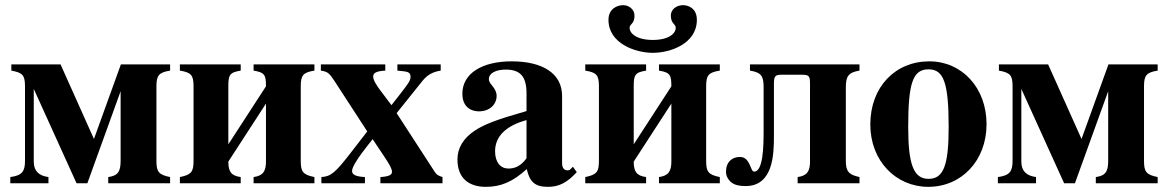

<svg xmlns="http://www.w3.org/2000/svg" viewBox="-20 -711 4529 745"><path d="M400 0H640V-24C595 -33 587 -45 587 -87V-376C587 -418 596 -430 640 -437V-461H449L345 -173H344L215 -461H24V-437C68 -429 77 -419 77 -376V-87C77 -46 66 -30 20 -24V0H168V-24C131 -29 111 -47 111 -84V-366L277 0H319L448 -357V-87C448 -46 438 -29 400 -24Z M1012 -84C1012 -47 1001 -29 964 -24V0H1200V-24C1155 -33 1147 -45 1147 -87V-376C1147 -419 1156 -430 1200 -437V-461H964V-437C1008 -430 1012 -419 1012 -376L866 -151V-376C866 -419 870 -430 914 -437V-461H678V-437C722 -430 731 -419 731 -376V-87C731 -45 723 -33 678 -24V0H914V-24C877 -29 866 -45 866 -84L1012 -309Z M1697 -24C1681 -29 1674 -33 1667 -44L1519 -272L1620 -398C1639 -421 1659 -432 1690 -437V-461H1522V-437L1542 -435C1565 -433 1573 -428 1573 -413C1573 -398 1562 -384 1535 -349L1499 -303L1462 -352C1441 -379 1428 -400 1428 -414C1428 -428 1440 -435 1475 -437V-461H1225V-437C1251 -433 1257 -428 1277 -398L1405 -201L1340 -117C1282 -42 1264 -26 1227 -24V0H1396V-24C1360 -26 1346 -33 1346 -48C1346 -64 1372 -103 1410 -151L1426 -171L1468 -108C1491 -74 1501 -56 1501 -44C1501 -32 1488 -26 1456 -24V0H1697Z M2203 -64 2193 -54C2190 -51 2187 -50 2182 -50C2168 -50 2161 -61 2161 -78V-339C2161 -425 2087 -473 1965 -473C1852 -473 1774 -427 1774 -347C1774 -305 1798 -279 1839 -279C1879 -279 1907 -305 1907 -339C1907 -353 1901 -365 1888 -381C1879 -391 1877 -398 1877 -404C1877 -428 1906 -441 1942 -441C2001 -441 2023 -412 2023 -348V-280C1907 -247 1860 -229 1822 -204C1777 -174 1755 -136 1755 -92C1755 -18 1801 14 1865 14C1923 14 1969 -5 2024 -55C2035 -4 2057 14 2106 14C2149 14 2180 -2 2218 -43ZM2023 -97C2001 -66 1977 -57 1953 -57C1923 -57 1901 -80 1901 -124C1901 -182 1943 -223 2023 -245Z M2341 -634C2341 -542 2446 -506 2513 -506C2582 -506 2684 -542 2684 -634C2684 -678 2652 -691 2630 -691C2607 -691 2583 -676 2583 -651C2583 -618 2602 -619 2602 -603C2602 -581 2575 -556 2513 -556C2451 -556 2423 -581 2423 -603C2423 -619 2442 -617 2442 -650C2442 -675 2420 -691 2398 -691C2376 -691 2341 -678 2341 -634ZM2585 -84C2585 -47 2574 -29 2537 -24V0H2773V-24C2728 -33 2720 -45 2720 -87V-376C2720 -419 2729 -430 2773 -437V-461H2537V-437C2581 -430 2585 -419 2585 -376L2439 -151V-376C2439 -419 2443 -430 2487 -437V-461H2251V-437C2295 -430 2304 -419 2304 -376V-87C2304 -45 2296 -33 2251 -24V0H2487V-24C2450 -29 2439 -45 2439 -84L2585 -309Z M2890 -461V-437C2934 -430 2943 -416 2943 -372V-204C2943 -141 2941 -45 2906 -45C2891 -45 2892 -102 2851 -102C2821 -102 2797 -83 2797 -44C2797 -30 2804 -15 2817 -4C2830 7 2849 11 2873 11C2981 11 2983 -114 2983 -184V-387C2983 -416 2989 -421 3012 -421H3091C3119 -421 3123 -416 3123 -387V-84C3123 -47 3112 -29 3075 -24V0H3315V-24C3274 -33 3262 -45 3262 -87V-372C3262 -415 3272 -430 3315 -437V-461Z M3586 -473C3454 -473 3357 -374 3357 -228C3357 -86 3457 14 3582 14C3711 14 3808 -88 3808 -229C3808 -371 3712 -473 3586 -473ZM3583 -442C3642 -442 3661 -389 3661 -218C3661 -69 3641 -17 3583 -17C3525 -17 3504 -73 3504 -218C3504 -389 3522 -442 3583 -442Z M4232 0H4472V-24C4427 -33 4419 -45 4419 -87V-376C4419 -418 4428 -430 4472 -437V-461H4281L4177 -173H4176L4047 -461H3856V-437C3900 -429 3909 -419 3909 -376V-87C3909 -46 3898 -30 3852 -24V0H4000V-24C3963 -29 3943 -47 3943 -84V-366L4109 0H4151L4280 -357V-87C4280 -46 4270 -29 4232 -24Z"/></svg>

Font: STIXGeneral
Style: Bold
Weight: 700
Designer: MicroPress Inc., with final additions and corrections provided by Coen Hoffman, Elsevier (retired)
Version: Version 1.1.0